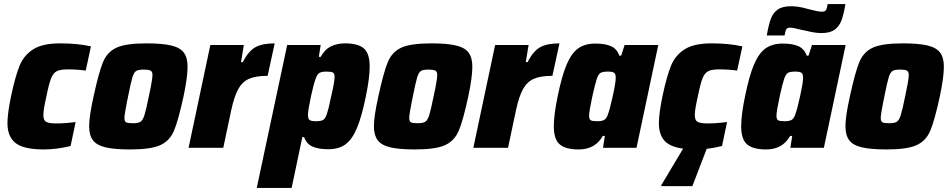

<svg xmlns="http://www.w3.org/2000/svg" viewBox="-20 -733 4709 952"><path d="M17 -122Q17 -170 35 -257Q56 -356 77.5 -408Q99 -460 145.5 -489Q192 -518 278 -518Q365 -518 431 -503L405 -383Q361 -389 317 -389Q279 -389 261.5 -380Q244 -371 233.5 -345Q223 -319 210 -255Q195 -189 195 -163Q195 -137 208.5 -129Q222 -121 260 -121Q303 -121 355 -128L330 -9Q260 8 197 8Q97 8 57 -24Q17 -56 17 -122Z M422 -107Q422 -156 444 -255Q470 -375 491 -425.5Q512 -476 558.5 -497Q605 -518 706 -518Q785 -518 829 -507.5Q873 -497 891.5 -472Q910 -447 910 -402Q910 -350 890 -255Q864 -135 842.5 -84.5Q821 -34 774 -13Q727 8 626 8Q547 8 503 -2.5Q459 -13 440.5 -38Q422 -63 422 -107ZM718 -255Q736 -338 736 -361Q736 -378 726.5 -383Q717 -388 693 -388Q666 -388 655 -381Q644 -374 636.5 -349.5Q629 -325 615 -255Q614 -250 613 -243.5Q612 -237 610 -231Q597 -164 597 -149Q597 -131 605.5 -126.5Q614 -122 639 -122Q666 -122 677 -129.5Q688 -137 696 -161.5Q704 -186 718 -255Z M1023 -510H1189L1175 -425H1184Q1212 -480 1246.5 -499Q1281 -518 1342 -518L1307 -357Q1249 -357 1215.5 -342.5Q1182 -328 1162 -292.5Q1142 -257 1127 -189L1087 0H915Z M1404 -510H1570L1561 -451H1570Q1591 -489 1622 -503.5Q1653 -518 1690 -518Q1755 -518 1784 -493Q1813 -468 1813 -403Q1813 -347 1794 -255Q1773 -152 1749 -96Q1725 -40 1692 -16.5Q1659 7 1608 7Q1560 7 1530 -6Q1500 -19 1488 -53H1479L1426 199H1253ZM1622 -255Q1639 -327 1639 -351Q1639 -369 1630.5 -373.5Q1622 -378 1598 -378Q1575 -378 1564 -371.5Q1553 -365 1546 -345Q1536 -321 1521.5 -253.5Q1507 -186 1507 -163Q1507 -144 1515 -138Q1523 -132 1546 -132Q1572 -132 1582.5 -138.5Q1593 -145 1601 -168.5Q1609 -192 1622 -255Z M1834 -107Q1834 -156 1856 -255Q1882 -375 1903 -425.5Q1924 -476 1970.5 -497Q2017 -518 2118 -518Q2197 -518 2241 -507.5Q2285 -497 2303.5 -472Q2322 -447 2322 -402Q2322 -350 2302 -255Q2276 -135 2254.5 -84.5Q2233 -34 2186 -13Q2139 8 2038 8Q1959 8 1915 -2.5Q1871 -13 1852.5 -38Q1834 -63 1834 -107ZM2130 -255Q2148 -338 2148 -361Q2148 -378 2138.5 -383Q2129 -388 2105 -388Q2078 -388 2067 -381Q2056 -374 2048.5 -349.5Q2041 -325 2027 -255Q2026 -250 2025 -243.5Q2024 -237 2022 -231Q2009 -164 2009 -149Q2009 -131 2017.5 -126.5Q2026 -122 2051 -122Q2078 -122 2089 -129.5Q2100 -137 2108 -161.5Q2116 -186 2130 -255Z M2435 -510H2601L2587 -425H2596Q2624 -480 2658.5 -499Q2693 -518 2754 -518L2719 -357Q2661 -357 2627.5 -342.5Q2594 -328 2574 -292.5Q2554 -257 2539 -189L2499 0H2327Z M2726 -107Q2726 -163 2745 -255Q2766 -358 2790 -414Q2814 -470 2847.5 -493.5Q2881 -517 2932 -517Q2980 -517 3009.5 -504Q3039 -491 3051 -457H3060L3077 -510H3244L3136 0H2970L2979 -59H2969Q2931 8 2850 8Q2785 8 2755.5 -17Q2726 -42 2726 -107ZM2994 -165Q3004 -191 3018.5 -257.5Q3033 -324 3033 -347Q3033 -366 3025 -372Q3017 -378 2994 -378Q2968 -378 2957.5 -371.5Q2947 -365 2939 -341.5Q2931 -318 2917 -255Q2901 -181 2901 -159Q2901 -141 2909.5 -136.5Q2918 -132 2942 -132Q2965 -132 2976 -138.5Q2987 -145 2994 -165Z M3440 -255Q3425 -189 3425 -163Q3425 -137 3438.5 -129Q3452 -121 3490 -121Q3533 -121 3585 -128L3560 -9Q3519 1 3484 5L3413 190H3259V185L3367 4Q3301 -5 3274 -36Q3247 -67 3247 -122Q3247 -170 3265 -257Q3286 -356 3307.5 -408Q3329 -460 3375.5 -489Q3422 -518 3508 -518Q3595 -518 3661 -503L3635 -383Q3591 -389 3547 -389Q3509 -389 3491.5 -380Q3474 -371 3463.5 -345Q3453 -319 3440 -255Z M3655 -107Q3655 -163 3674 -255Q3695 -358 3719 -414Q3743 -470 3776.5 -493.5Q3810 -517 3861 -517Q3909 -517 3938.5 -504Q3968 -491 3980 -457H3989L4006 -510H4173L4065 0H3899L3908 -59H3898Q3860 8 3779 8Q3714 8 3684.5 -17Q3655 -42 3655 -107ZM3923 -165Q3933 -191 3947.5 -257.5Q3962 -324 3962 -347Q3962 -366 3954 -372Q3946 -378 3923 -378Q3897 -378 3886.5 -371.5Q3876 -365 3868 -341.5Q3860 -318 3846 -255Q3830 -181 3830 -159Q3830 -141 3838.5 -136.5Q3847 -132 3871 -132Q3894 -132 3905 -138.5Q3916 -145 3923 -165ZM3902 -702Q3932 -702 3963 -694.5Q3994 -687 4000 -685Q4007 -683 4025.5 -679Q4044 -675 4056 -675Q4070 -675 4075 -682.5Q4080 -690 4084 -713H4172Q4163 -660 4152 -631Q4141 -602 4118 -585.5Q4095 -569 4052 -569Q4022 -569 3974 -581L3954 -585Q3912 -596 3898 -596Q3884 -596 3879 -588Q3874 -580 3870 -557H3782Q3791 -610 3802 -639.5Q3813 -669 3836 -685.5Q3859 -702 3902 -702Z M4172 -107Q4172 -156 4194 -255Q4220 -375 4241 -425.5Q4262 -476 4308.5 -497Q4355 -518 4456 -518Q4535 -518 4579 -507.5Q4623 -497 4641.5 -472Q4660 -447 4660 -402Q4660 -350 4640 -255Q4614 -135 4592.5 -84.5Q4571 -34 4524 -13Q4477 8 4376 8Q4297 8 4253 -2.5Q4209 -13 4190.5 -38Q4172 -63 4172 -107ZM4468 -255Q4486 -338 4486 -361Q4486 -378 4476.5 -383Q4467 -388 4443 -388Q4416 -388 4405 -381Q4394 -374 4386.5 -349.5Q4379 -325 4365 -255Q4364 -250 4363 -243.5Q4362 -237 4360 -231Q4347 -164 4347 -149Q4347 -131 4355.5 -126.5Q4364 -122 4389 -122Q4416 -122 4427 -129.5Q4438 -137 4446 -161.5Q4454 -186 4468 -255Z"/></svg>

Font: Saira Semi Condensed ExtraBold
Style: Italic
Weight: 800
Width: 4
Italic angle: -12°
Designer: Hector Gatti with collaboration of the Omnibus-Type team
Foundry: Omnibus-Type
Version: Version 1.001; ttfautohint (v1.8)